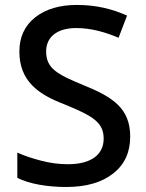

<svg xmlns="http://www.w3.org/2000/svg" viewBox="-20 -744 590 774"><path d="M504.9 -192.9C504.9 -306.2 436.5 -352.5 315.9 -400.9C208 -445.3 166 -469.2 166 -537.1C166 -593.3 208.5 -630.9 287.1 -630.9C347.2 -630.9 403.3 -614.7 458 -591.8L492.2 -681.2C431.6 -708 367.7 -724.1 290 -724.1C220.7 -724.1 164.6 -707.5 122.1 -674.3C79.6 -640.6 58.1 -594.7 58.1 -536.1C58.1 -418.9 132.3 -364.3 237.8 -324.2C352.1 -277.3 397.9 -252 397.9 -185.1C397.9 -122.6 350.1 -82 253.9 -82C216.8 -82 180.2 -86.9 144 -96.7C107.9 -106 76.7 -116.7 49.8 -128.9V-26.9C98.1 -2.9 169.4 9.8 247.1 9.8C327.1 9.8 390.1 -8.3 436 -44.4C481.9 -80.1 504.9 -129.9 504.9 -192.9Z"/></svg>

Font: Noto Reveo Sans
Style: Regular
Weight: 500
Designer: Monotype Design Team
Foundry: Monotype Imaging Inc.
Version: Version 2.007